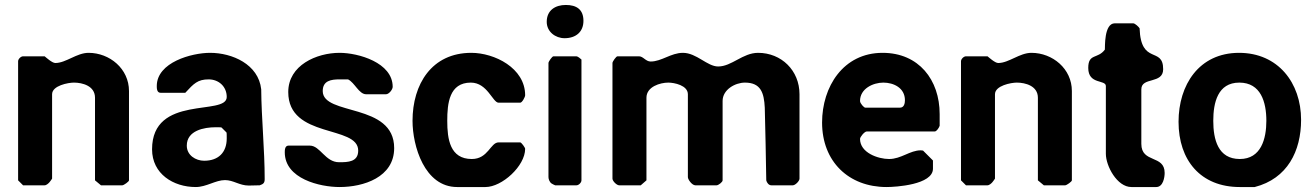

<svg xmlns="http://www.w3.org/2000/svg" viewBox="-20 -747 5303 774"><path d="M53 -20 73 0H160C167 0 176 -8 180 -13C183 -17 190 -26 190 -27V-367C190 -402 255 -414 278 -414C312 -414 363 -401 363 -353V-20L387 0H473C479 0 500 -15 500 -20V-380C500 -470 422 -534 337 -534C289 -534 246 -493 203 -493C190 -493 165 -516 160 -520H73C64 -520 53 -509 53 -500Z M593 -145C593 -46 679 7 769 7C812 7 849 -21 887 -21C921 -21 945 1 983 1C990 1 1020 0 1027 0C1042 -5 1047 -10 1047 -25C1047 -144 1034 -269 1033 -387C1022 -488 916 -534 827 -534C753 -534 612 -496 612 -400C612 -392 612 -373 627 -373H727C761 -410 777 -427 821 -427C862 -427 894 -398 894 -356C894 -278 593 -368 593 -145ZM733 -160C733 -221 803 -234 849 -234C856 -234 873 -234 873 -233L893 -213C894 -213 894 -196 894 -189C894 -132 860 -99 803 -99C769 -99 733 -121 733 -160Z M1128 -133C1128 -26 1270 7 1349 7C1445 7 1569 -32 1569 -150C1569 -334 1281 -279 1281 -380C1281 -422 1315 -427 1349 -427H1383C1410 -414 1427 -367 1456 -367H1536C1548 -367 1563 -386 1563 -397C1563 -495 1424 -534 1349 -534C1256 -534 1142 -484 1142 -376C1142 -187 1424 -244 1424 -140C1424 -94 1383 -93 1347 -93C1291 -93 1271 -160 1229 -160H1143C1128 -160 1128 -141 1128 -133Z M1643 -260C1643 -159 1691 7 1823 7H1937C2004 7 2097 -78 2097 -147C2097 -152 2082 -173 2077 -173H1990C1957 -173 1948 -106 1882 -106C1794 -106 1783 -186 1783 -260C1783 -330 1791 -414 1878 -414C1945 -414 1966 -333 1990 -333H2077C2085 -333 2097 -356 2097 -363C2097 -473 1973 -534 1880 -534C1720 -534 1643 -407 1643 -260Z M2304 -520H2211C2206 -520 2191 -499 2191 -493V-33C2191 -24 2196 -12 2204 -7C2207 -5 2217 0 2218 0H2304C2313 0 2324 -11 2324 -20V-507C2321 -510 2309 -520 2304 -520ZM2184 -659C2184 -619 2219 -593 2256 -593C2301 -593 2332 -618 2332 -663C2332 -709 2304 -727 2261 -727C2219 -727 2184 -706 2184 -659Z M2603 -499C2583 -499 2573 -520 2556 -520H2469C2464 -520 2449 -499 2449 -493V-27C2449 -17 2466 0 2476 0H2563L2586 -20V-353C2586 -398 2642 -414 2674 -414C2698 -414 2753 -403 2753 -367V-33C2753 -23 2770 0 2783 0H2869C2876 0 2893 -13 2893 -20V-340C2893 -386 2944 -414 2983 -414C3047 -414 3060 -373 3063 -313C3064 -269 3069 -64 3069 -20C3071 -11 3079 0 3089 0H3176C3186 0 3203 -17 3203 -27V-367C3203 -463 3130 -534 3036 -534C2974 -534 2930 -479 2875 -479C2831 -479 2788 -534 2733 -534C2685 -534 2647 -499 2603 -499Z M3294 -253C3294 -96 3401 7 3554 7C3590 7 3741 -2 3741 -67V-100L3701 -140C3701 -140 3694 -141 3692 -141C3648 -141 3613 -106 3564 -106C3520 -106 3447 -131 3447 -187C3447 -195 3465 -217 3474 -217H3748C3756 -217 3766 -233 3768 -240V-287C3768 -425 3684 -534 3538 -534C3379 -534 3294 -397 3294 -253ZM3447 -340C3447 -390 3500 -414 3541 -414C3582 -414 3628 -393 3628 -343C3628 -331 3625 -313 3608 -313H3468C3463 -313 3447 -330 3447 -340Z M3854 -20 3874 0H3961C3968 0 3977 -8 3981 -13C3984 -17 3991 -26 3991 -27V-367C3991 -402 4056 -414 4079 -414C4113 -414 4164 -401 4164 -353V-20L4188 0H4274C4280 0 4301 -15 4301 -20V-380C4301 -470 4223 -534 4138 -534C4090 -534 4047 -493 4004 -493C3991 -493 3966 -516 3961 -520H3874C3865 -520 3854 -509 3854 -500Z M4367 -473C4367 -405 4438 -427 4438 -400V-127C4438 -78 4483 7 4541 7H4641C4669 7 4675 -32 4675 -50C4675 -124 4581 -88 4581 -167V-387C4581 -438 4669 -407 4669 -468C4669 -561 4579 -483 4574 -633C4571 -638 4556 -653 4548 -653H4474C4430 -653 4435 -556 4434 -547C4405 -508 4367 -533 4367 -473Z M4731 -256C4731 -101 4820 7 4978 7H5038C5170 -27 5225 -138 5225 -264C5225 -413 5132 -534 4975 -534C4813 -534 4731 -404 4731 -256ZM4871 -260C4871 -333 4889 -414 4976 -414C5063 -414 5085 -335 5085 -260C5085 -188 5064 -106 4978 -106C4890 -106 4871 -185 4871 -260Z"/></svg>

Font: Asimov Print
Style: C
Weight: 500
Designer: Google
Version: Version 2.000980: 2014